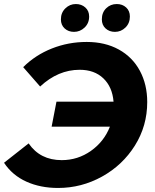

<svg xmlns="http://www.w3.org/2000/svg" viewBox="-32 -920 768 952"><path d="M698 -414Q698 -296 637 -198.5Q576 -101 474 -44.5Q372 12 256 12Q168 12 98.5 -19.5Q29 -51 -12 -113L110 -209Q167 -126 274 -126Q354 -126 419 -172Q484 -218 513 -292H224L248 -416H531Q525 -489 480.5 -531.5Q436 -574 363 -574Q256 -574 167 -491L83 -587Q143 -647 225 -679.5Q307 -712 398 -712Q489 -712 557 -674.5Q625 -637 661.5 -569Q698 -501 698 -414ZM270 -824Q270 -857 292 -878.5Q314 -900 344 -900Q372 -900 391 -883Q410 -866 410 -838Q410 -805 387.5 -783.5Q365 -762 335 -762Q307 -762 288.5 -779Q270 -796 270 -824ZM473 -824Q473 -858 494.5 -879Q516 -900 547 -900Q575 -900 593.5 -883Q612 -866 612 -838Q612 -805 590 -783.5Q568 -762 538 -762Q510 -762 491.5 -779Q473 -796 473 -824Z"/></svg>

Font: Montserrat Alternates
Style: Bold Italic
Weight: 700
Italic angle: -11.3°
Designer: Julieta Ulanovsky
Foundry: Julieta Ulanovsky
Version: Version 7.200